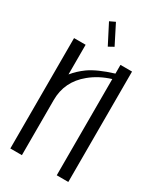

<svg xmlns="http://www.w3.org/2000/svg" viewBox="-245 -1101 1016 1193"><g transform="rotate(30 263.5 -505.0)"><path d="M216.8 -1009.8 287.1 -871.1 250 -850.6 177.7 -991.2ZM458 -792V0H375V-690.4Q292 -665 230.5 -614.3Q125 -528.3 125 -395.5V0H42V-792H125V-579.1Q158.2 -620.1 204.1 -653.3Q263.7 -695.3 375 -729.5V-792Z"/></g></svg>

Font: wanta
Style: Medium
Weight: 500
Version: Version 0.91